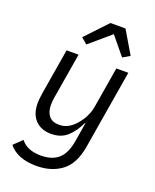

<svg xmlns="http://www.w3.org/2000/svg" viewBox="-175 -864 949 1175"><g transform="rotate(20 300.0 -276.5)"><path d="M208 212Q84 212 27 141L81 89Q101 115 133 129Q165 143 213 143Q285 143 326.5 106.5Q368 70 382 -15L402 -137H399Q370 -75 329.5 -39Q289 -3 226 -3Q161 -3 123 -42Q85 -81 85 -152Q85 -166 86.5 -181Q88 -196 91 -216L141 -516H219L170 -223Q167 -206 166 -192.5Q165 -179 165 -171Q165 -125 186.5 -98.5Q208 -72 252 -72Q286 -72 312.5 -87Q339 -102 361 -128Q365 -133 373.5 -143.5Q382 -154 391 -169.5Q400 -185 408 -204.5Q416 -224 420 -246L465 -516H543L457 0Q437 114 371 163Q305 212 208 212ZM434 -765 521 -618 475 -591 379 -708 242 -591 203 -624 336 -765Z"/></g></svg>

Font: IBM Plex Mono
Style: Italic
Weight: 400
Italic angle: -9°
Monospace: yes
Designer: Mike Abbink, Paul van der Laan, Pieter van Rosmalen
Foundry: Bold Monday
Version: Version 2.3